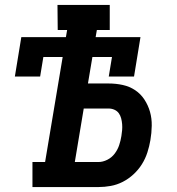

<svg xmlns="http://www.w3.org/2000/svg" viewBox="-20 -755 715 775"><path d="M111 0V-101H162L233 -525H155L142 -446H40L66 -605H246L251 -634H213L212 -735H423V-634H371L366 -605H547L521 -446H419L432 -525H353L335 -418H419Q448 -418 475.5 -412Q503 -406 525.5 -391Q548 -376 563 -353Q578 -330 585.5 -303.5Q593 -277 592.5 -247.5Q592 -218 587 -189Q583 -165 575 -140Q567 -115 553 -92.5Q539 -70 519 -51.5Q499 -33 475.5 -21Q452 -9 427 -4.5Q402 0 378 0ZM282 -101H377Q395 -101 413 -110Q431 -119 443 -135Q455 -151 461 -169Q467 -187 470 -206Q472 -218 473 -230Q474 -242 473 -254Q472 -266 469 -277.5Q466 -289 459.5 -298Q453 -307 442 -312Q431 -317 418 -317H318Z"/></svg>

Font: Iosevka Etoile
Style: Bold Italic
Weight: 700
Italic angle: -9°
Designer: Belleve Invis
Foundry: Belleve Invis
Version: Version 28.1.0; ttfautohint (v1.8.4)